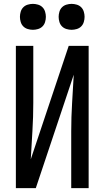

<svg xmlns="http://www.w3.org/2000/svg" viewBox="-20 -972 540 992"><path d="M62 0V-735H152V-441Q152 -368 147.5 -295Q143 -222 139 -149L335 -735H438V0H348V-294Q348 -367 352.5 -440Q357 -513 361 -586L165 0ZM350 -818Q337 -818 323.5 -822Q310 -826 300.5 -835.5Q291 -845 287 -858.5Q283 -872 283 -885Q283 -898 287 -911.5Q291 -925 300.5 -934.5Q310 -944 323.5 -948Q337 -952 350 -952Q363 -952 376.5 -948Q390 -944 399.5 -934.5Q409 -925 413 -911.5Q417 -898 417 -885Q417 -872 413 -858.5Q409 -845 399.5 -835.5Q390 -826 376.5 -822Q363 -818 350 -818ZM150 -818Q137 -818 123.5 -822Q110 -826 100.5 -835.5Q91 -845 87 -858.5Q83 -872 83 -885Q83 -898 87 -911.5Q91 -925 100.5 -934.5Q110 -944 123.5 -948Q137 -952 150 -952Q163 -952 176.5 -948Q190 -944 199.5 -934.5Q209 -925 213 -911.5Q217 -898 217 -885Q217 -872 213 -858.5Q209 -845 199.5 -835.5Q190 -826 176.5 -822Q163 -818 150 -818Z"/></svg>

Font: Iosevka Custom Medium
Style: Regular
Weight: 500
Monospace: yes
Designer: Belleve Invis
Foundry: Belleve Invis
Version: Version 32.5.0; ttfautohint (v1.8.4)